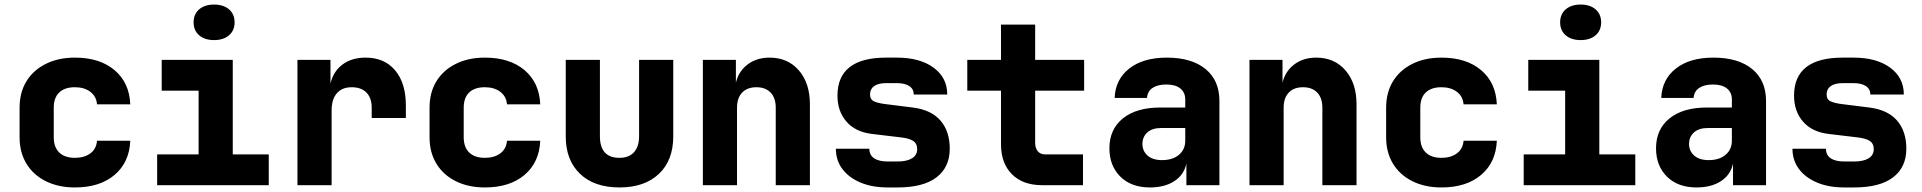

<svg xmlns="http://www.w3.org/2000/svg" viewBox="-20 -813 8440 843"><path d="M309 10Q236 10 181 -17.5Q126 -45 96 -94.5Q66 -144 66 -210V-340Q66 -407 96 -456Q126 -505 181 -532.5Q236 -560 309 -560Q418 -560 483 -505Q548 -450 552 -355H406Q403 -390 376.5 -410Q350 -430 309 -430Q264 -430 240 -407Q216 -384 216 -340V-210Q216 -167 240 -143.5Q264 -120 309 -120Q350 -120 376.5 -139.5Q403 -159 406 -195H552Q548 -100 483 -45Q418 10 309 10Z M670 0V-135H852V-415H690V-550H1002V-135H1160V0ZM920 -637Q879 -637 854.5 -658Q830 -679 830 -715Q830 -751 854.5 -772Q879 -793 920 -793Q961 -793 985.5 -772Q1010 -751 1010 -715Q1010 -679 985.5 -658Q961 -637 920 -637Z M1286 0V-550H1431V-446Q1443 -499 1483.5 -529.5Q1524 -560 1585 -560Q1668 -560 1715 -504Q1762 -448 1762 -350V-295H1612V-340Q1612 -383 1589 -406.5Q1566 -430 1524 -430Q1482 -430 1459 -403.5Q1436 -377 1436 -328V0Z M2109 10Q2036 10 1981 -17.5Q1926 -45 1896 -94.5Q1866 -144 1866 -210V-340Q1866 -407 1896 -456Q1926 -505 1981 -532.5Q2036 -560 2109 -560Q2218 -560 2283 -505Q2348 -450 2352 -355H2206Q2203 -390 2176.5 -410Q2150 -430 2109 -430Q2064 -430 2040 -407Q2016 -384 2016 -340V-210Q2016 -167 2040 -143.5Q2064 -120 2109 -120Q2150 -120 2176.5 -139.5Q2203 -159 2206 -195H2352Q2348 -100 2283 -45Q2218 10 2109 10Z M2700 10Q2589 10 2526.5 -50Q2464 -110 2464 -214V-550H2614V-215Q2614 -120 2700 -120Q2741 -120 2763.5 -144.5Q2786 -169 2786 -215V-550H2936V-214Q2936 -109 2873 -49.5Q2810 10 2700 10Z M3066 0V-550H3211V-450Q3223 -500 3262.5 -530Q3302 -560 3359 -560Q3439 -560 3487.5 -504Q3536 -448 3536 -355V0H3386V-340Q3386 -383 3363.5 -406.5Q3341 -430 3301 -430Q3261 -430 3238.5 -406.5Q3216 -383 3216 -340V0Z M3877 10Q3809 10 3758 -11.5Q3707 -33 3678.5 -71Q3650 -109 3650 -160H3797Q3797 -132 3818 -118Q3839 -104 3877 -104H3921Q3962 -104 3984.5 -118Q4007 -132 4007 -158Q4007 -183 3989 -194.5Q3971 -206 3934 -210L3808 -225Q3735 -234 3696 -279.5Q3657 -325 3657 -393Q3657 -560 3871 -560H3918Q4019 -560 4079 -516Q4139 -472 4139 -398H3992Q3992 -422 3972.5 -435Q3953 -448 3918 -448H3871Q3836 -448 3818 -435Q3800 -422 3800 -399Q3800 -376 3817.5 -368Q3835 -360 3867 -356L3987 -341Q4068 -331 4109 -284Q4150 -237 4150 -160Q4150 -79 4092 -34.5Q4034 10 3921 10Z M4555 0Q4471 0 4423 -48Q4375 -96 4375 -180V-415H4227V-550H4375V-705H4525V-550H4740V-415H4525V-185Q4525 -163 4536.5 -149Q4548 -135 4570 -135H4735V0Z M5029 10Q4947 10 4899 -37.5Q4851 -85 4851 -162Q4851 -245 4910 -293Q4969 -341 5076 -341H5184V-376Q5184 -407 5162.5 -424.5Q5141 -442 5101 -442Q5063 -442 5040.5 -427Q5018 -412 5016 -383H4874Q4877 -464 4938 -512Q4999 -560 5103 -560Q5212 -560 5273 -510Q5334 -460 5334 -370V0H5189V-95Q5179 -46 5136.5 -18Q5094 10 5029 10ZM5082 -110Q5129 -110 5156.5 -133.5Q5184 -157 5184 -195V-251H5079Q5039 -251 5017.5 -231.5Q4996 -212 4996 -181Q4996 -150 5018.5 -130Q5041 -110 5082 -110Z M5466 0V-550H5611V-450Q5623 -500 5662.5 -530Q5702 -560 5759 -560Q5839 -560 5887.5 -504Q5936 -448 5936 -355V0H5786V-340Q5786 -383 5763.5 -406.5Q5741 -430 5701 -430Q5661 -430 5638.5 -406.5Q5616 -383 5616 -340V0Z M6309 10Q6236 10 6181 -17.5Q6126 -45 6096 -94.5Q6066 -144 6066 -210V-340Q6066 -407 6096 -456Q6126 -505 6181 -532.5Q6236 -560 6309 -560Q6418 -560 6483 -505Q6548 -450 6552 -355H6406Q6403 -390 6376.5 -410Q6350 -430 6309 -430Q6264 -430 6240 -407Q6216 -384 6216 -340V-210Q6216 -167 6240 -143.5Q6264 -120 6309 -120Q6350 -120 6376.5 -139.5Q6403 -159 6406 -195H6552Q6548 -100 6483 -45Q6418 10 6309 10Z M6670 0V-135H6852V-415H6690V-550H7002V-135H7160V0ZM6920 -637Q6879 -637 6854.5 -658Q6830 -679 6830 -715Q6830 -751 6854.5 -772Q6879 -793 6920 -793Q6961 -793 6985.5 -772Q7010 -751 7010 -715Q7010 -679 6985.5 -658Q6961 -637 6920 -637Z M7429 10Q7347 10 7299 -37.5Q7251 -85 7251 -162Q7251 -245 7310 -293Q7369 -341 7476 -341H7584V-376Q7584 -407 7562.5 -424.5Q7541 -442 7501 -442Q7463 -442 7440.5 -427Q7418 -412 7416 -383H7274Q7277 -464 7338 -512Q7399 -560 7503 -560Q7612 -560 7673 -510Q7734 -460 7734 -370V0H7589V-95Q7579 -46 7536.5 -18Q7494 10 7429 10ZM7482 -110Q7529 -110 7556.5 -133.5Q7584 -157 7584 -195V-251H7479Q7439 -251 7417.5 -231.5Q7396 -212 7396 -181Q7396 -150 7418.5 -130Q7441 -110 7482 -110Z M8077 10Q8009 10 7958 -11.5Q7907 -33 7878.5 -71Q7850 -109 7850 -160H7997Q7997 -132 8018 -118Q8039 -104 8077 -104H8121Q8162 -104 8184.5 -118Q8207 -132 8207 -158Q8207 -183 8189 -194.5Q8171 -206 8134 -210L8008 -225Q7935 -234 7896 -279.5Q7857 -325 7857 -393Q7857 -560 8071 -560H8118Q8219 -560 8279 -516Q8339 -472 8339 -398H8192Q8192 -422 8172.5 -435Q8153 -448 8118 -448H8071Q8036 -448 8018 -435Q8000 -422 8000 -399Q8000 -376 8017.5 -368Q8035 -360 8067 -356L8187 -341Q8268 -331 8309 -284Q8350 -237 8350 -160Q8350 -79 8292 -34.5Q8234 10 8121 10Z"/></svg>

Font: JetBrains Mono NL ExtraBold
Style: Regular
Weight: 800
Designer: Philipp Nurullin, Konstantin Bulenkov
Foundry: JetBrains
Version: Version 2.304; ttfautohint (v1.8.4.7-5d5b)